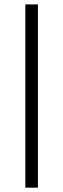

<svg xmlns="http://www.w3.org/2000/svg" viewBox="-20 -780 290 880"><path d="M96.2 80.1V-759.8H153.8V80.1Z"/></svg>

Font: Margherita Light
Style: Regular
Weight: 300
Designer: James Puckett
Foundry: Dunwich Type Founders
Version: Version 1.008;hotconv 1.0.109;makeotfexe 2.5.65596